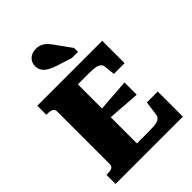

<svg xmlns="http://www.w3.org/2000/svg" viewBox="-272 -1104 1232 1232"><g transform="rotate(-45 344.0 -487.5)"><path d="M645 -228V0H34V-82H44Q67 -82 82.5 -89Q98 -96 98 -118V-592Q98 -614 82.5 -621Q67 -628 44 -628H34V-710H623V-507H526L518 -579Q516 -597 504 -606.5Q492 -616 471 -619.5Q450 -623 420 -623H315V-87H420Q449 -87 469.5 -88.5Q490 -90 503.5 -95.5Q517 -101 524 -109.5Q531 -118 533 -131L546 -228ZM293 -402Q333 -406 373.5 -408.5Q414 -411 454.5 -414Q495 -417 535 -420V-309Q495 -312 454.5 -314.5Q414 -317 374 -320.5Q334 -324 293 -326ZM396 -898Q381 -921 365 -938.5Q349 -956 330 -965.5Q311 -975 285 -975Q248 -975 225.5 -953.5Q203 -932 203 -900Q203 -876 214.5 -858Q226 -840 249 -826.5Q272 -813 306 -802L407 -770H463V-805Z"/></g></svg>

Font: Roboto Serif ExtraBold
Style: Regular
Weight: 800
Designer: Greg Gazdowicz
Foundry: Commercial Type
Version: Version 1.008